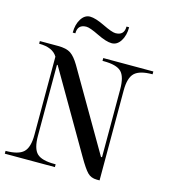

<svg xmlns="http://www.w3.org/2000/svg" viewBox="-130 -952 943 1059"><g transform="rotate(15 341.5 -422.5)"><path d="M537 -507V7H521Q488 7 467.5 -14Q447 -35 413 -94L149 -548H145V-143Q145 -70 172.5 -43Q200 -16 273 -16H280V0H-6V-16Q67 -16 96 -43.5Q125 -71 125 -143V-589Q98 -635 20 -635V-650H124Q172 -650 196.5 -633.5Q221 -617 246 -575L511 -120H517V-507Q517 -580 489.5 -607Q462 -634 389 -634H382V-650H668V-634Q595 -634 566 -606.5Q537 -579 537 -507ZM411 -800Q461 -800 461 -851H476Q476 -804 456 -772.5Q436 -741 405 -741Q374 -741 321 -767Q268 -793 248 -793Q198 -793 198 -742H183Q183 -789 203 -820.5Q223 -852 253.5 -852Q284 -852 337.5 -826Q391 -800 411 -800Z"/></g></svg>

Font: Elsie
Style: Regular
Weight: 400
Designer: Alejandro Inler
Foundry: Alejandro Inler
Version: 1.002